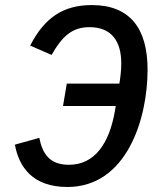

<svg xmlns="http://www.w3.org/2000/svg" viewBox="-20 -730 640 762"><path d="M230.1 -309.3H439.3L436.1 -289.8C413.4 -158.4 354.4 -76 253.6 -76C175.4 -76 148.4 -121.4 136 -182.9L39.1 -155.9C55.4 -67.1 109.4 12.1 247.5 12.1C481.5 12.1 565.7 -255.7 565.7 -453.5C565.7 -617.2 495.7 -709.9 344.5 -709.9C230.5 -709.9 156.2 -659.4 99.8 -549L184.7 -512.1C226.6 -585.2 265.6 -622.2 334.9 -622.2C423.3 -622.2 461.3 -565.7 461.3 -478.3C461.3 -451.7 458.1 -425.1 453.8 -398.1H245Z"/></svg>

Font: Margiela Mono Italic Medium It
Style: Regular
Weight: 500
Designer: Mike Abbink, Paul van der Laan, Pieter van Rosmalen
Foundry: Bold Monday
Version: Version 2.003 2021